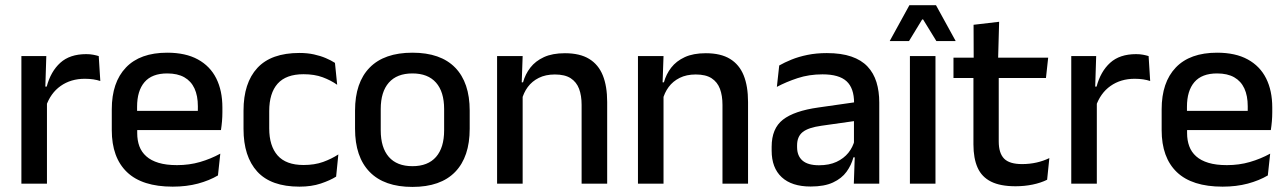

<svg xmlns="http://www.w3.org/2000/svg" viewBox="-20 -704 4936 736"><path d="M156 -295.5 135 -372H159Q174.5 -430 211 -463.2Q247.5 -496.5 310.5 -496.5Q325.5 -496.5 337.2 -494.2Q349 -492 358.5 -489L364.5 -393.5Q352.5 -397.5 337.5 -399.8Q322.5 -402 305 -402Q251.5 -402 212.5 -374.5Q173.5 -347 156 -295.5ZM62 0V-489H157.5L153 -346.5L160 -339.5V0Z M642 11.5Q525 11.5 466.8 -44.2Q408.5 -100 408.5 -205V-285Q408.5 -388.5 462.8 -445.2Q517 -502 621 -502Q691.5 -502 738.5 -476.2Q785.5 -450.5 809 -403.5Q832.5 -356.5 832.5 -292V-273.5Q832.5 -256.5 831 -239Q829.5 -221.5 827 -205.5H737Q738 -231.5 738.2 -254.5Q738.5 -277.5 738.5 -296.5Q738.5 -337 725.5 -365Q712.5 -393 686.5 -407.8Q660.5 -422.5 621 -422.5Q562.5 -422.5 534 -389.2Q505.5 -356 505.5 -294.5V-248.5L506 -237V-193.5Q506 -166 514.2 -143.5Q522.5 -121 540.8 -104.8Q559 -88.5 588 -79.8Q617 -71 658.5 -71Q705.5 -71 746.8 -83Q788 -95 824.5 -115L815.5 -31.5Q782.5 -12 738.8 -0.2Q695 11.5 642 11.5ZM460.5 -205.5V-279H807V-205.5Z M1128 11.5Q1019 11.5 966.2 -46.2Q913.5 -104 913.5 -209.5V-280Q913.5 -386 966.5 -443.5Q1019.5 -501 1128 -501Q1158 -501 1183.2 -495.5Q1208.5 -490 1229 -481.2Q1249.5 -472.5 1264 -463L1272.5 -379Q1248.5 -396 1217 -407.8Q1185.5 -419.5 1143.5 -419.5Q1076.5 -419.5 1044.2 -383.2Q1012 -347 1012 -278V-212Q1012 -144.5 1044.2 -108Q1076.5 -71.5 1143.5 -71.5Q1186 -71.5 1218.5 -83.2Q1251 -95 1277 -112L1268.5 -27Q1245.5 -12.5 1209.8 -0.5Q1174 11.5 1128 11.5Z M1561 12.5Q1453 12.5 1397 -45Q1341 -102.5 1341 -210.5V-280Q1341 -387.5 1397 -444.8Q1453 -502 1561 -502Q1669 -502 1724.8 -444.8Q1780.5 -387.5 1780.5 -280V-210.5Q1780.5 -102.5 1724.8 -45Q1669 12.5 1561 12.5ZM1561 -67Q1620.5 -67 1651.5 -102.5Q1682.5 -138 1682.5 -204.5V-286Q1682.5 -352 1651.5 -387.2Q1620.5 -422.5 1561 -422.5Q1501.5 -422.5 1470.5 -387.2Q1439.5 -352 1439.5 -286V-204.5Q1439.5 -138 1470.5 -102.5Q1501.5 -67 1561 -67Z M2209.5 0V-302Q2209.5 -337.5 2199.8 -363.5Q2190 -389.5 2167.8 -404Q2145.5 -418.5 2107 -418.5Q2071.5 -418.5 2045.5 -405.5Q2019.5 -392.5 2003.2 -370.5Q1987 -348.5 1980 -320.5L1964 -388.5H1985Q1993.5 -419.5 2013 -444.8Q2032.5 -470 2065 -485Q2097.5 -500 2145.5 -500Q2203 -500 2238.5 -478.2Q2274 -456.5 2290.8 -415Q2307.5 -373.5 2307.5 -313V0ZM1885.5 0V-489H1983.5L1979.5 -374.5L1983.5 -368.5V0Z M2749.5 0V-302Q2749.5 -337.5 2739.8 -363.5Q2730 -389.5 2707.8 -404Q2685.5 -418.5 2647 -418.5Q2611.5 -418.5 2585.5 -405.5Q2559.5 -392.5 2543.2 -370.5Q2527 -348.5 2520 -320.5L2504 -388.5H2525Q2533.5 -419.5 2553 -444.8Q2572.5 -470 2605 -485Q2637.5 -500 2685.5 -500Q2743 -500 2778.5 -478.2Q2814 -456.5 2830.8 -415Q2847.5 -373.5 2847.5 -313V0ZM2425.5 0V-489H2523.5L2519.5 -374.5L2523.5 -368.5V0Z M3253 0 3257 -116 3253.5 -131V-285L3254 -309.5Q3254 -366 3225.2 -392.5Q3196.5 -419 3133 -419Q3081.5 -419 3037.5 -404.5Q2993.5 -390 2958 -371L2967 -453Q2987 -464.5 3014 -475.5Q3041 -486.5 3075 -493.5Q3109 -500.5 3149.5 -500.5Q3205 -500.5 3243.5 -487.2Q3282 -474 3305.5 -449Q3329 -424 3339.8 -389Q3350.5 -354 3350.5 -311V0ZM3087.5 11Q3015 11 2976.5 -24.8Q2938 -60.5 2938 -126.5V-141.5Q2938 -211.5 2981.2 -245.2Q3024.5 -279 3117.5 -292L3264.5 -313L3270 -242L3129 -222Q3078.5 -215 3057 -197.8Q3035.5 -180.5 3035.5 -147V-140Q3035.5 -106.5 3056.2 -88.5Q3077 -70.5 3119.5 -70.5Q3158.5 -70.5 3186.5 -83.5Q3214.5 -96.5 3232 -118.2Q3249.5 -140 3256 -166.5L3269.5 -101H3251.5Q3243.5 -71 3225 -45.5Q3206.5 -20 3173.2 -4.5Q3140 11 3087.5 11Z M3468 0V-489H3566V0ZM3466 -684H3568L3643 -547.5V-546.5H3569.5L3518.5 -629.5H3515L3464.5 -546.5H3391V-547.5Z M3873 10Q3814.5 10 3779 -7.8Q3743.5 -25.5 3727.5 -61.2Q3711.5 -97 3711.5 -150.5V-449.5H3808.5V-162Q3808.5 -117 3829 -96Q3849.5 -75 3898 -75Q3927 -75 3953.5 -81Q3980 -87 4002.5 -98L3994 -15Q3970 -3 3938.5 3.5Q3907 10 3873 10ZM3635 -405V-483H3998L3989.5 -405ZM3712.5 -474.5 3712 -609 3810 -620.5 3806 -474.5Z M4180.5 -295.5 4159.5 -372H4183.5Q4199 -430 4235.5 -463.2Q4272 -496.5 4335 -496.5Q4350 -496.5 4361.8 -494.2Q4373.5 -492 4383 -489L4389 -393.5Q4377 -397.5 4362 -399.8Q4347 -402 4329.5 -402Q4276 -402 4237 -374.5Q4198 -347 4180.5 -295.5ZM4086.5 0V-489H4182L4177.5 -346.5L4184.5 -339.5V0Z M4666.5 11.5Q4549.5 11.5 4491.2 -44.2Q4433 -100 4433 -205V-285Q4433 -388.5 4487.2 -445.2Q4541.5 -502 4645.5 -502Q4716 -502 4763 -476.2Q4810 -450.5 4833.5 -403.5Q4857 -356.5 4857 -292V-273.5Q4857 -256.5 4855.5 -239Q4854 -221.5 4851.5 -205.5H4761.5Q4762.5 -231.5 4762.8 -254.5Q4763 -277.5 4763 -296.5Q4763 -337 4750 -365Q4737 -393 4711 -407.8Q4685 -422.5 4645.5 -422.5Q4587 -422.5 4558.5 -389.2Q4530 -356 4530 -294.5V-248.5L4530.5 -237V-193.5Q4530.5 -166 4538.8 -143.5Q4547 -121 4565.2 -104.8Q4583.5 -88.5 4612.5 -79.8Q4641.5 -71 4683 -71Q4730 -71 4771.2 -83Q4812.5 -95 4849 -115L4840 -31.5Q4807 -12 4763.2 -0.2Q4719.5 11.5 4666.5 11.5ZM4485 -205.5V-279H4831.5V-205.5Z"/></svg>

Font: Anek Tamil Medium Medium
Style: Regular
Weight: 500
Version: Version 1.003